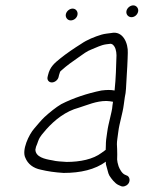

<svg xmlns="http://www.w3.org/2000/svg" viewBox="-20 -647 559 715"><path d="M198.1 -360 199.7 -367C200.3 -369.7 201.6 -373.7 203.5 -379C203.8 -380.3 205.6 -382.3 208.9 -385C228.7 -402.9 250.4 -418.3 273.2 -434C288.9 -445 303.4 -456.6 320.9 -463C339 -469.9 355.6 -479.3 375.3 -482L391.7 -484C393.1 -484 395.3 -483.3 398.3 -482C409.9 -473.9 413.5 -457.1 413.8 -441C412.5 -398.4 411.6 -356.6 406.8 -311L406.6 -310C399.5 -311.3 392.4 -312 385 -312C377 -312 367.9 -311.3 357.6 -310C305.1 -299.3 252 -281.7 207.8 -259C188.9 -248.1 162.4 -226.5 145.7 -211C131.5 -197.8 119.7 -182 108 -169C87.2 -145.8 60 -87.2 74.6 -59C83.6 -36.8 103.2 -20.7 132.5 -15C157.5 -8.9 184.9 -5 216.7 -3C280.4 -3 333.8 -15.5 374.4 -45C372.9 -38.6 375.7 -28.6 377.5 -24L381.3 -10C382.6 -4 384.6 1.7 387.4 7C394.4 18.2 408.3 36.5 421.3 42L430.4 46C434.6 48 439.6 48 445.4 46C465.9 38.9 466.4 15.4 455.2 8L446.1 4C434.3 -0.3 425.2 -18 421.5 -28L417.7 -42C417.1 -45.3 416.6 -49 416.2 -53L416.6 -72L416.2 -92C415.3 -105.9 414.6 -113.4 417 -130C419.5 -145.5 421 -164.6 424.8 -181L436.3 -231C440.6 -249.6 441.8 -266 444.8 -285C447.1 -295 448.6 -305.7 449.2 -317C450.8 -354.8 454.1 -391.5 455.2 -427.5L455.9 -450C457.6 -485.1 438.4 -533.7 394 -524C381.9 -522.3 369.5 -521.4 358.1 -518C333.1 -510.6 303.6 -498.6 282.7 -484C256.5 -467.6 227.4 -448 204 -429C183.4 -412.2 166 -398.5 158.7 -367L157.1 -360C154.6 -349.2 162 -340 173 -340C184 -340 195.6 -349.2 198.1 -360ZM451 -606.5C448.2 -594.2 457.1 -583 469.6 -583C481.3 -583 491.7 -592 494.3 -603.5C497.1 -615.5 488.3 -627 476.3 -627C465 -627 453.6 -617.7 451 -606.5ZM225.3 -594.5C222.5 -582.5 231.3 -571 243.3 -571C254.8 -571 265.7 -579.3 268.4 -591C271.3 -603.5 262.8 -615 250.5 -615C239.2 -615 227.9 -605.7 225.3 -594.5ZM400.9 -268C400.5 -263.3 399.8 -259 398.9 -255C398.4 -247 397.1 -238.7 395.1 -230L383.8 -181C380.1 -165.1 377.9 -143.4 375.3 -127C373.5 -109.8 374.8 -102.7 373.6 -89C368.8 -85.7 363.8 -82 358.5 -78C326.7 -53.8 278.5 -44 228.2 -44C209.1 -45.3 190 -45.9 174.5 -50C146 -54.6 112.3 -62.5 111.8 -90L114.3 -101C117 -107 119.6 -113.7 121.9 -121C129.3 -141.6 139.7 -149.1 152.1 -165C184.6 -201.2 224.2 -232.7 273.8 -246C305.7 -255.9 338 -271 376.1 -271C384.3 -271 393.2 -269.3 400.9 -268Z"/></svg>

Font: HoneyBee
Style: SeLitIt
Weight: 300
Foundry: Cannot Into Space Fonts
Version: Version 0.89